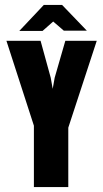

<svg xmlns="http://www.w3.org/2000/svg" viewBox="-20 -756 417 776"><path d="M117 0V-248L6 -591H144L185 -442L193 -397L201 -442L244 -591H371L256 -240V0ZM58 -631 157 -736H231L331 -632H238L195 -669L152 -631Z"/></svg>

Font: Alumni Sans ExtraBold
Style: Regular
Weight: 800
Designer: Robert E. Leuschke
Foundry: Robert E. Leuschke
Version: Version 1.018